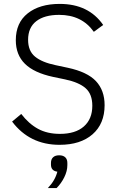

<svg xmlns="http://www.w3.org/2000/svg" viewBox="-20 -730 610 984"><path d="M285.2 12.2Q131.8 12.2 42 -106.9L88.9 -146Q127.4 -95.7 174.8 -69.8Q222.2 -43.9 287.1 -43.9Q366.7 -43.9 409.9 -82Q453.1 -120.1 453.1 -188Q453.1 -247.6 418.9 -277.8Q384.8 -308.1 313 -323.2L252 -335.9Q154.3 -356.9 107.7 -403.1Q61 -449.2 61 -523.9Q61 -613.3 122.1 -661.6Q183.1 -710 286.1 -710Q434.1 -710 508.8 -602.1L460.9 -566.9Q399.4 -653.8 283.2 -653.8Q207.5 -653.8 165.8 -621.3Q124 -588.9 124 -525.9Q124 -469.2 159.4 -439.9Q194.8 -410.6 265.1 -396L327.1 -382.8Q427.7 -361.3 471.9 -314Q516.1 -266.6 516.1 -190.9Q516.1 -95.7 454.3 -41.7Q392.6 12.2 285.2 12.2ZM225.1 233.9Q262.7 194.8 273.9 149.9Q241.2 145.5 241.2 113.8V105Q241.2 86.4 252 76.2Q262.7 65.9 283.2 65.9Q303.7 65.9 314.5 76.2Q325.2 86.4 325.2 105V116.2Q325.2 146.5 309.6 178.2Q293.9 210 270 233.9Z"/></svg>

Font: Anuphan Light
Style: Regular
Weight: 300
Designer: Mike Abbink, Paul van der Laan, Pieter van Rosmalen, Mint Tantisuwanna
Foundry: Bold Monday; Cadson Demak
Version: Version 3.002;hotconv 1.0.109;makeotfexe 2.5.65596